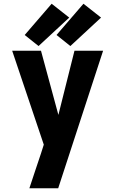

<svg xmlns="http://www.w3.org/2000/svg" viewBox="-20 -801 616 1026"><path d="M137 205H291L531 -530H378L292 -187L199 -530H45L214 -28L199 19Q183 65 168 111.5Q153 158 137 205ZM356 -555 520 -707 426 -781 282 -614ZM186 -555 350 -707 256 -781 112 -614Z"/></svg>

Font: Iosevka Sparkle Heavy
Style: Regular
Weight: 900
Designer: Belleve Invis
Foundry: Belleve Invis
Version: Version 4.5.0; ttfautohint (v1.8.3)